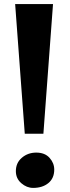

<svg xmlns="http://www.w3.org/2000/svg" viewBox="-20 -910 340 938"><path d="M239 -890 192 -256.5H101L54 -890ZM57.5 -74Q57.5 -114.5 87 -139.5Q116.5 -164.5 157 -164.5Q199 -164.5 222 -139Q245 -113.5 245 -81.5Q245 -39 216.2 -15.5Q187.5 8 142 8Q110.5 8 84 -15Q57.5 -38 57.5 -74Z"/></svg>

Font: Merriweather 24pt Black
Style: Regular
Weight: 900
Designer: Eben Sorkin
Foundry: Eben Sorkin
Version: Version 2.100